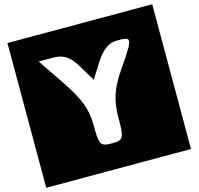

<svg xmlns="http://www.w3.org/2000/svg" viewBox="-159 -1262 1602 1549"><g transform="rotate(-15 642.0 -487.5)"><path d="M37 117H1246V-1092H37ZM556 -754 633 -625 714 -754C769 -842 828 -883 896 -883C1024 -883 1024 -875 872 -654C778 -517 746 -423 746 -281C746 -106 738 -92 642 -92C546 -92 537 -107 537 -269C537 -404 502 -498 389 -665L242 -883H360C448 -883 499 -850 556 -754Z"/></g></svg>

Font: Hussar Skorodowane
Style: Bold
Weight: 700
Foundry: Cannot Into Space Fonts
Version: Version 0.892